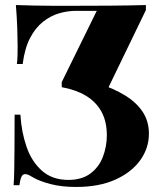

<svg xmlns="http://www.w3.org/2000/svg" viewBox="-20 -728 644 762"><path d="M559 -708V-688L394 -347L370 -397Q431 -377 476 -349.5Q521 -322 546 -284.5Q571 -247 571 -197Q571 -140 536.5 -92Q502 -44 437.5 -15Q373 14 282 14Q224 14 180.5 2.5Q137 -9 113 -23Q106 -27 97 -32Q88 -37 80 -37Q70 -37 65 -26Q60 -15 57 7H34Q36 -18 36.5 -51.5Q37 -85 37.5 -138Q38 -191 38 -273H61Q65 -204 85.5 -145Q106 -86 147 -50Q188 -14 251 -14Q305 -14 339 -39.5Q373 -65 388.5 -106Q404 -147 404 -191Q404 -246 382.5 -285Q361 -324 321 -348Q281 -372 225 -382V-402L364 -685H282Q248 -685 214 -675Q180 -665 150 -641Q120 -617 99 -576.5Q78 -536 70 -474H47Q49 -488 49.5 -507Q50 -526 50 -545Q50 -572 48.5 -616Q47 -660 43 -708Q75 -707 113.5 -706Q152 -705 190.5 -705Q229 -705 260 -705Q331 -705 410 -705.5Q489 -706 559 -708Z"/></svg>

Font: Playfair Display ExtraBold
Style: Regular
Weight: 800
Designer: Claus Eggers Sørensen
Foundry: Claus Eggers Sørensen
Version: Version 1.203